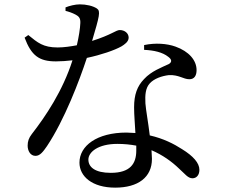

<svg xmlns="http://www.w3.org/2000/svg" viewBox="-20 -814 1040 882"><path d="M509 48C615 48 678 0 678 -84L676 -124C727 -102 769 -72 803 -39C829 -16 843 5 864 5C882 5 896 -9 896 -34C896 -65 868 -97 816 -129C779 -153 730 -178 668 -192C661 -251 650 -310 648 -339C646 -377 648 -409 668 -431C688 -453 723 -465 756 -469C802 -471 822 -450 850 -450C873 -450 883 -467 883 -492C883 -537 848 -578 786 -600C747 -614 694 -618 642 -607V-585C687 -583 727 -574 753 -553C768 -542 772 -530 756 -520C722 -504 675 -487 642 -451C610 -418 596 -379 596 -321C596 -285 600 -244 602 -203L561 -205C425 -205 345 -144 345 -67C345 -4 403 48 509 48ZM606 -145V-122C606 -63 579 -20 489 -20C417 -20 386 -46 386 -81C386 -115 430 -153 519 -153C550 -153 579 -150 606 -145ZM237 -532C261 -532 287 -534 313 -537C268 -396 189 -279 126 -198C112 -180 107 -164 107 -145C107 -122 119 -98 143 -98C164 -98 178 -117 196 -143C276 -263 345 -444 379 -548C445 -562 506 -583 538 -601C551 -609 571 -622 571 -641C571 -662 552 -676 530 -676C513 -676 492 -654 403 -626C437 -741 443 -763 425 -775C407 -787 376 -794 347 -794C325 -794 298 -787 281 -780V-764C294 -761 312 -755 327 -747C344 -738 350 -729 349 -708C348 -683 342 -644 333 -606C306 -601 274 -596 245 -596C178 -596 153 -618 110 -653L93 -641C124 -559 159 -532 237 -532Z"/></svg>

Font: Source Han Serif SC Medium
Style: Regular
Weight: 500
Designer: Ryoko NISHIZUKA 西塚涼子 (kana & ideographs); Frank Grießhammer (Latin, Greek & Cyrillic); Wenlong ZHANG 张文龙 (bopomofo); San
Foundry: Adobe
Version: Version 2.003;hotconv 1.1.1;makeotfexe 2.6.0